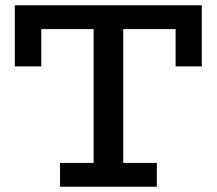

<svg xmlns="http://www.w3.org/2000/svg" viewBox="-20 -706 820 726"><path d="M36 -455V-686H743V-455H644V-596H136V-455ZM207 0V-90H573V0ZM334 -57V-636H446V-57Z"/></svg>

Font: BioRhyme Medium
Style: Regular
Weight: 500
Designer: Aoife Mooney
Foundry: Aoife Mooney Type
Version: Version 1.600;gftools[0.9.33]